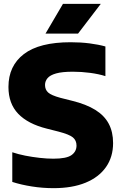

<svg xmlns="http://www.w3.org/2000/svg" viewBox="-20 -970 633 1000"><path d="M259 10Q202 10 146.2 1.2Q90.5 -7.5 44 -22.5V-177Q75 -166.5 112 -159.2Q149 -152 186.8 -147.8Q224.5 -143.5 258 -143.5Q326 -143.5 352.2 -162Q378.5 -180.5 378.5 -212Q378.5 -238.5 359.8 -254.2Q341 -270 285 -284.5L224 -300Q125.5 -324.5 74.8 -377.5Q24 -430.5 24 -517Q24 -627 104.5 -688.5Q185 -750 348 -750Q401 -750 447.2 -744Q493.5 -738 529 -728V-573.5Q494.5 -584.5 449.5 -590.5Q404.5 -596.5 359.5 -596.5Q303.5 -596.5 272 -587.5Q240.5 -578.5 227.5 -562.8Q214.5 -547 214.5 -527.5Q214.5 -503 230.8 -488.2Q247 -473.5 294.5 -460.5L356 -445Q429 -427 476.2 -397.8Q523.5 -368.5 546.2 -325.8Q569 -283 569 -225Q569 -152.5 532 -99.8Q495 -47 425.8 -18.5Q356.5 10 259 10ZM217 -795 308 -950H505L386.5 -795Z"/></svg>

Font: Encode Sans SC ExtraBold
Style: Regular
Weight: 800
Version: Version 3.002